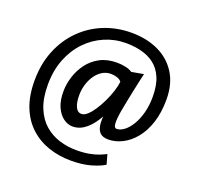

<svg xmlns="http://www.w3.org/2000/svg" viewBox="-161 -931 1387 1338"><g transform="rotate(20 532.0 -262.0)"><path d="M498 229.5Q410 229.5 332.2 203.2Q254.5 177 195.5 123.2Q136.5 69.5 103.2 -13.2Q70 -96 70 -208.5Q70 -331.5 110.5 -431.8Q151 -532 222.8 -604Q294.5 -676 389.5 -714.5Q484.5 -753 593 -753Q705.5 -753 792.5 -712.2Q879.5 -671.5 929.5 -592.2Q979.5 -513 979.5 -398.5Q979.5 -300 954.8 -225.2Q930 -150.5 888.5 -100Q847 -49.5 795.8 -23.8Q744.5 2 692 2Q650 2 628.8 -20.2Q607.5 -42.5 604.5 -89Q603 -112.5 606.8 -152Q610.5 -191.5 629.5 -260Q630.5 -260 637.5 -260Q644.5 -260 651.5 -260Q658.5 -260 659.5 -260Q645 -217 623.2 -171Q601.5 -125 572.5 -85.8Q543.5 -46.5 507.2 -22.2Q471 2 427 2Q393 2 359.8 -21.5Q326.5 -45 305 -93Q283.5 -141 285 -214Q286 -264.5 303.2 -318.5Q320.5 -372.5 354.8 -418.8Q389 -465 442.2 -493.8Q495.5 -522.5 569 -522.5Q599.5 -522.5 630.5 -516.2Q661.5 -510 682.5 -495.5L771.5 -511.5Q765.5 -485 757.2 -447.8Q749 -410.5 740.2 -368.5Q731.5 -326.5 723.5 -285.5Q715.5 -244.5 709 -209.5Q699 -147 701.8 -117.2Q704.5 -87.5 722 -87.5Q749 -87.5 777.2 -108.8Q805.5 -130 829.5 -169.2Q853.5 -208.5 868.2 -263Q883 -317.5 883 -383Q883 -469.5 858.2 -525.8Q833.5 -582 791 -613.8Q748.5 -645.5 694.2 -658.8Q640 -672 581.5 -672Q498.5 -672 423.8 -640Q349 -608 291.2 -548Q233.5 -488 200.2 -403.5Q167 -319 167 -213.5Q167 -112 195.8 -42.5Q224.5 27 273.5 69Q322.5 111 383.5 129.5Q444.5 148 508 148Q564 148 605.2 140Q646.5 132 675 120.5Q703.5 109 722.5 99L742.5 171Q709.5 192.5 646.8 211Q584 229.5 498 229.5ZM456.5 -101.5Q476.5 -101.5 499.2 -122Q522 -142.5 544 -176Q566 -209.5 585.2 -249.5Q604.5 -289.5 617.8 -330.2Q631 -371 635 -404.5Q624 -420 601.5 -427.2Q579 -434.5 556 -434.5Q520.5 -434.5 491.5 -416.5Q462.5 -398.5 442 -368.8Q421.5 -339 410 -302.2Q398.5 -265.5 397.5 -228.5Q396 -170 411 -135.8Q426 -101.5 456.5 -101.5Z"/></g></svg>

Font: Merriweather Sans SemiBold
Style: Regular
Weight: 600
Designer: Eben Sorkin
Foundry: Eben Sorkin
Version: Version 2.001